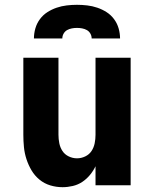

<svg xmlns="http://www.w3.org/2000/svg" viewBox="-20 -770 640 798"><path d="M240 8Q214 8 189 0.5Q164 -7 144 -23.5Q124 -40 111 -62Q98 -84 90 -108.5Q82 -133 79.5 -158.5Q77 -184 77 -210V-530H223V-210Q223 -192 226.5 -174.5Q230 -157 239.5 -142.5Q249 -128 265.5 -120Q282 -112 300 -112Q318 -112 334.5 -120Q351 -128 360.5 -142.5Q370 -157 373.5 -174.5Q377 -192 377 -210V-530H523V0H377V-79Q368 -60 354 -43Q340 -26 322 -14Q304 -2 282.5 3Q261 8 240 8ZM121 -610Q121 -631 127 -652Q133 -673 146 -690.5Q159 -708 177 -719.5Q195 -731 215.5 -738Q236 -745 257.5 -747.5Q279 -750 300 -750Q321 -750 342.5 -747.5Q364 -745 384.5 -738Q405 -731 423 -719.5Q441 -708 454 -690.5Q467 -673 473 -652Q479 -631 479 -610H361Q361 -621 355.5 -630.5Q350 -640 341 -645Q332 -650 321.5 -652Q311 -654 300 -654Q289 -654 278.5 -652Q268 -650 259 -645Q250 -640 244.5 -630.5Q239 -621 239 -610Z"/></svg>

Font: Iosevka Curly Heavy Extended
Style: Regular
Weight: 900
Width: 7
Monospace: yes
Designer: Belleve Invis
Foundry: Belleve Invis
Version: Version 11.1.0; ttfautohint (v1.8.3)